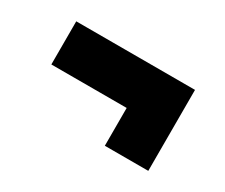

<svg xmlns="http://www.w3.org/2000/svg" viewBox="-58 -455 623 532"><g transform="rotate(30 253.5 -188.5)"><path d="M304 -59V-180H63V-318H443V-59Z"/></g></svg>

Font: Saira SemiCondensed Black
Style: Regular
Weight: 900
Width: 4
Designer: Hector Gatti with collaboration of the Omnibus-Type team
Foundry: Omnibus-Type
Version: Version 1.101